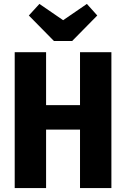

<svg xmlns="http://www.w3.org/2000/svg" viewBox="-20 -959 642 979"><path d="M388 -298H215V0H55V-693H215V-423H388V-693H548V0H388ZM476 -880 348 -750H255L127 -880L181 -939L302 -856L423 -939Z"/></svg>

Font: Fira Sans Condensed
Style: Bold
Weight: 700
Width: 3
Designer: bBox Type GmbH & Carrois Corporate GbR & Edenspiekermann AG
Foundry: bBox Type GmbH & Carrois Corporate GbR & Edenspiekermann AG
Version: Version 4.301